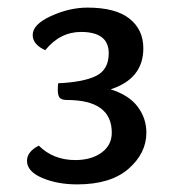

<svg xmlns="http://www.w3.org/2000/svg" viewBox="-20 -693 464 505"><path d="M132 -457Q132 -468 133 -474Q200 -477 233 -493.5Q266 -510 266 -553Q266 -609 193 -609Q138 -609 99 -561Q66 -576 66 -601Q66 -629 114.5 -651Q163 -673 210 -673Q284 -673 320.5 -644Q357 -615 357 -566Q357 -486 271 -458Q319 -443 342 -412.5Q365 -382 365 -344Q365 -290 318 -249Q271 -208 183 -208Q131 -208 91 -225Q51 -242 51 -270Q51 -294 82 -310Q120 -272 178 -272Q220 -272 247 -291.5Q274 -311 274 -344Q274 -430 156 -430Q144 -430 138 -435Q132 -440 132 -457Z"/></svg>

Font: Overlock
Style: Bold
Weight: 700
Designer: Dario Muhafara
Foundry: Dario Manuel Muhafara
Version: Version 1.001